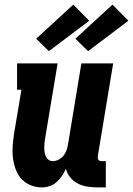

<svg xmlns="http://www.w3.org/2000/svg" viewBox="-20 -805 577 833"><path d="M161 8Q135 8 111.5 -2Q88 -12 72 -30Q56 -48 47.5 -72Q39 -96 36 -121Q33 -146 35 -172Q37 -198 41 -225L73 -416H54V-530H230L176 -206Q174 -196 173 -185.5Q172 -175 172 -164.5Q172 -154 173.5 -144.5Q175 -135 179 -126Q183 -117 191 -111.5Q199 -106 209 -106Q222 -106 234.5 -112.5Q247 -119 255.5 -129.5Q264 -140 268.5 -153Q273 -166 275 -178L333 -530H471L404 -126Q404 -122 404.5 -118Q405 -114 407.5 -111Q410 -108 413.5 -107Q417 -106 421 -106H439V8H403Q380 8 358 4.5Q336 1 317 -9Q298 -19 284.5 -35.5Q271 -52 266 -73Q259 -57 249 -42Q239 -27 225.5 -15Q212 -3 195 2.5Q178 8 161 8ZM362 -583 307 -637 468 -785 537 -715ZM192 -583 137 -637 298 -785 367 -715Z"/></svg>

Font: Iosevka Slab Heavy
Style: Italic
Weight: 900
Italic angle: -9°
Monospace: yes
Designer: Belleve Invis
Foundry: Belleve Invis
Version: Version 11.1.0; ttfautohint (v1.8.3)